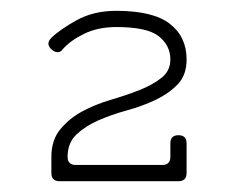

<svg xmlns="http://www.w3.org/2000/svg" viewBox="-20 -725 441 355"><path d="M280 -420Q295 -420 295 -435V-460Q295 -475 310 -475Q325 -475 325 -460V-405Q325 -390 310 -390H90Q75 -390 75 -405V-435Q75 -466 91.5 -486Q108 -506 132 -519Q156 -532 185 -540.5Q214 -549 238 -558.5Q262 -568 278.5 -581Q295 -594 295 -615Q295 -641 273.5 -658Q252 -675 195 -675Q161 -675 135.5 -662.5Q110 -650 96 -634Q92 -628 86 -628.5Q80 -629 75 -634Q64 -644 75 -655Q90 -670 121.5 -687.5Q153 -705 195 -705Q263 -705 294 -681Q325 -657 325 -615Q325 -586 308.5 -569Q292 -552 268 -540.5Q244 -529 215 -521Q186 -513 162 -502.5Q138 -492 121.5 -476.5Q105 -461 105 -435Q105 -420 120 -420Z"/></svg>

Font: Nixie One
Style: Regular
Weight: 400
Designer: Jovanny Lemonad
Foundry: Jovanny Lemonad
Version: Version 1.000 2011 initial release